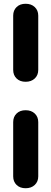

<svg xmlns="http://www.w3.org/2000/svg" viewBox="-20 -802 273 1019"><path d="M50 -431V-719Q50 -747 68 -764.5Q86 -782 116 -782Q146 -782 164.5 -764.5Q183 -747 183 -719V-431Q183 -403 164.5 -385.5Q146 -368 116 -368Q86 -368 68 -385.5Q50 -403 50 -431ZM50 134V-154Q50 -182 68 -199.5Q86 -217 116 -217Q146 -217 164.5 -199.5Q183 -182 183 -154V134Q183 162 164.5 179.5Q146 197 116 197Q86 197 68 179.5Q50 162 50 134Z"/></svg>

Font: Kodchasan
Style: Bold
Weight: 700
Designer: Katatrad Aksorn Co.,Ltd.
Foundry: Cadson Demak Co.,Ltd.
Version: Version 1.000; ttfautohint (v1.6)